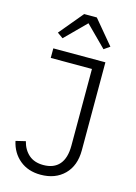

<svg xmlns="http://www.w3.org/2000/svg" viewBox="-138 -1003 771 1088"><g transform="rotate(15 247.5 -459.5)"><path d="M132.8 -767.1 99.1 -791 215.8 -931.2H290L407.2 -791L373 -767.1L252.9 -887.2ZM211.9 12.2Q138.7 12.2 89.6 -28.3Q40.5 -68.8 25.9 -136.2L83 -149.9Q95.2 -101.6 127.7 -73.2Q160.2 -44.9 212.9 -44.9Q274.4 -44.9 306.6 -82Q338.9 -119.1 338.9 -191.9V-642.1H97.2V-698.2H402.8V-182.1Q402.8 -91.8 350.6 -39.8Q298.3 12.2 211.9 12.2Z"/></g></svg>

Font: Anuphan Light
Style: Regular
Weight: 300
Designer: Mike Abbink, Paul van der Laan, Pieter van Rosmalen, Mint Tantisuwanna
Foundry: Bold Monday; Cadson Demak
Version: Version 3.002;hotconv 1.0.109;makeotfexe 2.5.65596